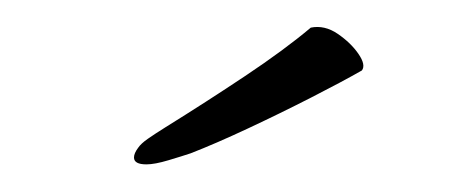

<svg xmlns="http://www.w3.org/2000/svg" viewBox="-20 -496 333 139"><path d="M86 -377Q77 -377 77 -382Q77 -385 80 -389Q82 -392 87 -395.5Q92 -399 100 -404Q129 -422 157.5 -441Q186 -460 205 -476Q215 -478 224.5 -471.5Q234 -465 239.5 -457Q245 -449 242 -445Q228 -437 205.5 -425.5Q183 -414 159.5 -403Q136 -392 118 -385Q112 -383 102 -380Q92 -377 86 -377Z"/></svg>

Font: WindSong Medium
Style: Regular
Weight: 500
Designer: Robert E. Leuschke
Foundry: Robert E. Leuschke
Version: Version 1.010; ttfautohint (v1.8.3)